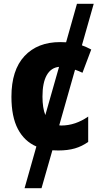

<svg xmlns="http://www.w3.org/2000/svg" viewBox="-20 -780 523 1008"><path d="M286 10Q270 10 255 9L198 208H109L171 -11Q108 -38 74 -102.5Q40 -167 40 -272Q40 -412 108.5 -485.5Q177 -559 296 -559Q311 -559 327 -558L384 -760H472L410 -542Q435 -533 459 -520L413 -398Q392 -408 374 -414L291 -122Q296 -121 301 -121Q339 -121 374.5 -133Q410 -145 443 -168V-35Q411 -12 373.5 -1Q336 10 286 10ZM203 -273Q203 -213 218 -176L290 -429Q248 -425 225.5 -385.5Q203 -346 203 -273Z"/></svg>

Font: Noto Sans SemiCondensed ExtraBold
Style: Regular
Weight: 800
Width: 4
Designer: Monotype Design Team
Foundry: Monotype Imaging Inc.
Version: Version 2.013; ttfautohint (v1.8.4.7-5d5b)